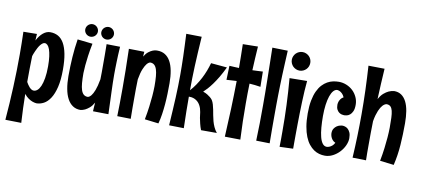

<svg xmlns="http://www.w3.org/2000/svg" viewBox="-82 -1058 3403 1553"><g transform="rotate(10 1619.5 -281.5)"><path d="M20 195.8Q25.9 125.5 30 57.6Q34.2 -10.3 37.1 -76.9Q40 -143.6 41.5 -210Q43 -276.4 43 -344.2Q43 -434.6 40 -530.8L150.9 -532.2L147.9 -478Q168.9 -519 196.8 -542Q224.6 -564.9 254.9 -564.9Q291.5 -564.9 320.1 -549.1Q348.6 -533.2 368.2 -499Q387.7 -464.8 397.9 -411.9Q408.2 -358.9 408.2 -284.2Q408.2 -198.7 394 -140.4Q379.9 -82 356.4 -46.1Q333 -10.3 303.5 5.4Q273.9 21 243.2 21Q227.1 19.5 210 13.2Q195.3 7.8 177.5 -4.2Q159.7 -16.1 142.1 -38.1Q143.1 20 145 78.6Q147 137.2 150.9 198.2ZM141.1 -136.2Q146 -127 152.8 -116.5Q159.7 -106 167.7 -96.9Q175.8 -87.9 185.1 -82Q194.3 -76.2 205.1 -76.2Q219.7 -76.2 234.1 -88.1Q248.5 -100.1 259.8 -125.7Q271 -151.4 278.1 -192.1Q285.2 -232.9 285.2 -290Q285.2 -336.9 280.5 -370.8Q275.9 -404.8 268.1 -427Q260.3 -449.2 249.5 -459.7Q238.8 -470.2 227.1 -470.2Q217.3 -470.2 208 -463.1Q198.7 -456.1 190.2 -445.1Q181.6 -434.1 174.3 -420.2Q167 -406.2 160.9 -392.8Q154.8 -379.4 150.4 -367.7Q146 -356 144 -349.1Q142.6 -296.9 141.8 -246.6Q141.1 -196.3 141.1 -145Z M706.1 4.9Q707 -14.6 708.3 -32.5Q709.5 -50.3 710.9 -66.9Q694.3 -37.6 675.5 -22Q656.7 -6.3 640.6 1.5Q621.6 10.3 603 12.2Q566.9 12.2 540 -5.9Q513.2 -23.9 495.6 -57.1Q478 -90.3 469.5 -137Q460.9 -183.6 460.9 -241.2Q460.9 -321.8 466.1 -397.5Q471.2 -473.1 482.9 -545.9L606.9 -532.2Q595.2 -474.1 589.1 -428.5Q583 -382.8 580.1 -350.6Q576.7 -313 576.2 -285.2Q576.2 -238.8 579.1 -204.3Q582 -169.9 589.6 -147.2Q597.2 -124.5 610.4 -113.3Q623.5 -102.1 644 -102.1Q658.2 -104.5 671.9 -121.6Q677.7 -128.9 684.1 -140.4Q690.4 -151.9 696.8 -168.5Q703.1 -185.1 709 -207.5Q714.8 -230 720.2 -259.8Q721.2 -288.6 721.2 -317.1Q721.2 -345.7 721.2 -378.9Q721.2 -414.1 721.2 -455.6Q721.2 -497.1 720.2 -548.8L831.1 -546.9Q828.6 -509.8 827.1 -478.3Q825.7 -446.8 825 -419.2Q824.2 -391.6 823.7 -367.2Q823.2 -342.8 823.2 -319.8Q823.2 -284.7 824 -251Q824.7 -217.3 826.2 -179.4Q827.6 -141.6 829.3 -96.4Q831.1 -51.3 833 6.8ZM633.3 -636.2Q633.3 -626 629.2 -616.7Q625 -607.4 617.9 -600.3Q610.8 -593.3 601.3 -589.4Q591.8 -585.4 581.1 -585.4Q570.8 -585.4 561.3 -589.4Q551.8 -593.3 544.7 -600.3Q537.6 -607.4 533.4 -616.7Q529.3 -626 529.3 -636.2Q529.3 -647 533.4 -656.5Q537.6 -666 544.7 -673.1Q551.8 -680.2 561.3 -684.3Q570.8 -688.5 581.1 -688.5Q591.8 -688.5 601.3 -684.3Q610.8 -680.2 617.9 -673.1Q625 -666 629.2 -656.5Q633.3 -647 633.3 -636.2ZM765.1 -636.2Q765.1 -626 761 -616.7Q756.8 -607.4 749.8 -600.3Q742.7 -593.3 733.2 -589.4Q723.6 -585.4 713.4 -585.4Q702.6 -585.4 693.1 -589.4Q683.6 -593.3 676.5 -600.3Q669.4 -607.4 665.3 -616.7Q661.1 -626 661.1 -636.2Q661.1 -647 665.3 -656.5Q669.4 -666 676.5 -673.1Q683.6 -680.2 693.1 -684.3Q702.6 -688.5 713.4 -688.5Q723.6 -688.5 733.2 -684.3Q742.7 -680.2 749.8 -673.1Q756.8 -666 761 -656.5Q765.1 -647 765.1 -636.2Z M1031.2 -541 1028.3 -501Q1044.4 -527.8 1062.7 -542Q1081.1 -556.2 1096.7 -562Q1112.3 -567.9 1122.8 -568.4Q1133.3 -568.8 1134.3 -568.8Q1170.4 -568.8 1197.3 -552.2Q1224.1 -535.6 1241.7 -504.2Q1259.3 -472.7 1267.8 -427.5Q1276.4 -382.3 1276.4 -325.2Q1276.4 -283.2 1275.1 -239.5Q1273.9 -195.8 1270.3 -152.6Q1266.6 -109.4 1260.5 -68.4Q1254.4 -27.3 1244.1 9.8L1130.4 -3.9Q1141.6 -62 1147.9 -112.3Q1154.3 -162.6 1157.2 -200.2Q1160.6 -244.1 1161.1 -280.8Q1161.1 -327.1 1158.2 -361.6Q1155.3 -396 1147.7 -418.7Q1140.1 -441.4 1127 -452.6Q1113.8 -463.9 1093.3 -463.9Q1079.6 -460.9 1065.9 -444.3Q1054.2 -430.2 1041 -399.2Q1027.8 -368.2 1018.1 -312Q1016.6 -273.9 1016.4 -236.6Q1016.1 -199.2 1016.1 -157.2Q1016.1 -121.6 1016.1 -80.6Q1016.1 -39.6 1017.1 12.2L906.2 9.8Q907.7 -40 908.4 -95.9Q909.2 -151.9 909.2 -220.2Q909.2 -288.1 908.2 -367.2Q907.2 -446.3 904.3 -543Z M1467.3 -741.2Q1462.4 -668 1459 -608.2Q1455.6 -548.3 1453.4 -496.1Q1451.2 -443.8 1450.2 -396Q1449.2 -348.1 1449.2 -298.8Q1472.7 -324.7 1492.7 -354.2Q1512.7 -383.8 1529.1 -415.3Q1545.4 -446.8 1557.9 -479.5Q1570.3 -512.2 1579.1 -543.9L1711.4 -532.2Q1689 -484.9 1667 -448.2Q1645 -411.6 1624.8 -384Q1604.5 -356.4 1587.2 -337.4Q1569.8 -318.4 1556.2 -306.2Q1576.7 -299.3 1591.8 -290Q1606.9 -280.8 1616.7 -272.5Q1628.4 -262.7 1636.2 -252Q1645.5 -236.8 1651.1 -217.5Q1656.7 -198.2 1660.9 -176.8Q1665 -155.3 1669.2 -132.1Q1673.3 -108.9 1679.7 -85.4Q1686 -62 1696.3 -39.3Q1706.5 -16.6 1723.1 3.9H1593.3Q1583.5 -21 1577.4 -46.4Q1571.3 -71.8 1567.4 -92.3Q1563 -116.2 1561 -139.2Q1556.6 -168.9 1543.9 -192.4Q1538.6 -202.6 1530.5 -212.2Q1522.5 -221.7 1511.5 -229.2Q1500.5 -236.8 1486.3 -241.5Q1472.2 -246.1 1454.1 -246.1H1449.2Q1449.2 -190.9 1450 -128.4Q1450.7 -65.9 1453.1 12.2L1332 9.8Q1336.4 -59.1 1339.8 -115.7Q1343.3 -172.4 1345.5 -221.9Q1347.7 -271.5 1348.9 -316.4Q1350.1 -361.3 1350.1 -407.2Q1350.1 -441.9 1349.6 -478.8Q1349.1 -515.6 1347.9 -556.4Q1346.7 -597.2 1344.7 -643.3Q1342.8 -689.5 1340.3 -743.2Z M1929.2 -742.2Q1925.3 -691.9 1922.9 -643.3Q1920.4 -594.7 1918 -545.9Q1939.5 -546.9 1960.4 -547.6Q1981.4 -548.3 2003.4 -549.8L2005.4 -424.8Q1981.9 -428.7 1959 -431.2Q1936 -433.6 1914.1 -435.1Q1912.6 -393.6 1912.4 -353Q1912.1 -312.5 1912.1 -271Q1912.1 -196.8 1913.8 -123.5Q1915.5 -50.3 1919.4 23.9L1792 22Q1798.3 -92.8 1802.5 -207.3Q1806.6 -321.8 1808.1 -438Q1787.6 -437 1767.1 -435.8Q1746.6 -434.6 1725.1 -433.1L1729 -548.8Q1749 -547.4 1768.8 -546.6Q1788.6 -545.9 1808.1 -544.9Q1808.1 -593.8 1807.1 -642.3Q1806.2 -690.9 1805.2 -740.2Z M2172.4 -751Q2169.4 -691.4 2167 -640.6Q2164.6 -589.8 2162.8 -544.9Q2161.1 -500 2160.2 -459.5Q2159.2 -418.9 2158.4 -379.4Q2157.7 -339.8 2157.5 -299.8Q2157.2 -259.8 2157.2 -215.8Q2157.2 -167 2157.2 -111.3Q2157.2 -55.7 2158.2 12.2L2047.4 9.8Q2050.3 -64 2051.3 -135.5Q2052.2 -207 2052.2 -282.2Q2052.2 -332.5 2051.8 -385.5Q2051.3 -438.5 2050.3 -496.3Q2049.3 -554.2 2048.1 -618.2Q2046.9 -682.1 2045.4 -753.9Z M2369.1 -685.1Q2369.1 -669.4 2363.3 -655.5Q2357.4 -641.6 2347.2 -631.3Q2336.9 -621.1 2323 -615Q2309.1 -608.9 2293.5 -608.9Q2277.8 -608.9 2263.9 -615Q2250 -621.1 2239.7 -631.3Q2229.5 -641.6 2223.4 -655.5Q2217.3 -669.4 2217.3 -685.1Q2217.3 -700.7 2223.4 -714.6Q2229.5 -728.5 2239.7 -738.8Q2250 -749 2263.9 -755.1Q2277.8 -761.2 2293.5 -761.2Q2309.1 -761.2 2323 -755.1Q2336.9 -749 2347.2 -738.8Q2357.4 -728.5 2363.3 -714.6Q2369.1 -700.7 2369.1 -685.1ZM2369.1 -537.1Q2365.2 -498.5 2362.5 -453.9Q2359.9 -409.2 2358.2 -362.3Q2356.4 -315.4 2355.5 -268.1Q2354.5 -220.7 2354 -177.7Q2353.5 -134.8 2353.3 -97.4Q2353 -60.1 2353 -33.2V22L2242.2 25.9Q2243.2 -7.8 2243.2 -39.6Q2243.2 -71.3 2243.2 -103Q2243.2 -158.2 2242.2 -210.7Q2241.2 -263.2 2239 -315.9Q2236.8 -368.7 2233.4 -422.9Q2230 -477.1 2225.1 -535.2Z M2789.6 -415Q2789.6 -381.3 2780.5 -361.6Q2771.5 -341.8 2759 -331.8Q2746.6 -321.8 2733.6 -318.8Q2720.7 -315.9 2712.4 -315.9Q2704.1 -315.9 2692.4 -318.6Q2680.7 -321.3 2669.7 -329.3Q2658.7 -337.4 2651.1 -352.3Q2643.6 -367.2 2643.6 -391.1Q2644 -404.3 2648.4 -417Q2652.3 -427.7 2660.2 -439Q2668 -450.2 2682.6 -458Q2674.3 -476.6 2664.3 -486.3Q2654.3 -496.1 2645 -501Q2634.3 -506.3 2623.5 -507.8Q2605.5 -507.8 2590.8 -491.2Q2576.2 -474.6 2565.9 -444.6Q2555.7 -414.6 2550 -372.6Q2544.4 -330.6 2544.4 -279.8Q2544.4 -229.5 2548.1 -185.8Q2551.8 -142.1 2560.1 -109.6Q2568.4 -77.1 2582.5 -58.6Q2596.7 -40 2617.7 -40Q2628.9 -40.5 2640.1 -45.4Q2649.9 -49.3 2660.9 -58.3Q2671.9 -67.4 2680.7 -84Q2663.6 -92.3 2654.5 -104.2Q2645.5 -116.2 2641.6 -127.4Q2636.7 -140.6 2636.2 -154.8Q2636.2 -178.2 2645.5 -192.9Q2654.8 -207.5 2667.5 -216.1Q2680.2 -224.6 2693.4 -227.8Q2706.5 -231 2714.4 -231Q2722.7 -231 2734.9 -227.5Q2747.1 -224.1 2758.3 -214.4Q2769.5 -204.6 2777.6 -186.8Q2785.6 -168.9 2785.6 -140.1Q2785.6 -111.3 2771.7 -80.6Q2757.8 -49.8 2734.1 -24.4Q2710.4 1 2679.4 17.1Q2648.4 33.2 2614.3 33.2Q2591.3 33.2 2567.9 26.9Q2544.4 20.5 2522.9 5.9Q2501.5 -8.8 2482.4 -32.7Q2463.4 -56.6 2449.5 -91.3Q2435.5 -126 2427.5 -172.6Q2419.4 -219.2 2419.4 -279.8Q2419.4 -340.3 2428.2 -386Q2437 -431.6 2452.4 -464.4Q2467.8 -497.1 2487.8 -518.6Q2507.8 -540 2530.5 -552.7Q2553.2 -565.4 2577.1 -570.3Q2601.1 -575.2 2623.5 -575.2Q2656.7 -575.2 2687 -562.7Q2717.3 -550.3 2740 -528.6Q2762.7 -506.8 2776.1 -477.5Q2789.6 -448.2 2789.6 -415Z M2968.8 -743.2Q2964.8 -679.7 2961.4 -617.2Q2958 -554.7 2955.6 -491.2Q2972.7 -523.4 2993.7 -541.3Q3014.6 -559.1 3033.2 -567.4Q3054.7 -577.1 3076.7 -579.1Q3111.8 -579.1 3136.7 -562Q3161.6 -544.9 3177.7 -513.2Q3193.8 -481.4 3201.2 -436.8Q3208.5 -392.1 3208.5 -336.9Q3208.5 -244.6 3202.4 -158.4Q3196.3 -72.3 3176.8 9.8L3062.5 -3.9Q3073.7 -62 3079.8 -112.3Q3085.9 -162.6 3088.9 -200.2Q3092.3 -244.1 3092.8 -280.8Q3092.8 -327.1 3091.6 -361.6Q3090.3 -396 3084.7 -418.7Q3079.1 -441.4 3067.4 -452.6Q3055.7 -463.9 3034.7 -463.9Q3018.6 -461.4 3002.9 -444.3Q2996.1 -437 2989.3 -425.8Q2982.4 -414.6 2975.3 -398.2Q2968.3 -381.8 2961.9 -359.9Q2955.6 -337.9 2950.7 -309.1Q2949.2 -259.3 2949 -210Q2948.7 -160.6 2948.7 -111.8Q2948.7 -81.1 2948.7 -49.8Q2948.7 -18.6 2949.7 12.2L2838.9 9.8Q2844.2 -79.6 2846.9 -168.9Q2849.6 -258.3 2849.6 -349.1Q2849.6 -448.7 2846.2 -547.1Q2842.8 -645.5 2836.4 -745.1Z"/></g></svg>

Font: Rum Raisin
Style: Regular
Weight: 400
Designer: Astigmatic (AOETI)
Foundry: Astigmatic (AOETI)
Version: Version 1.000